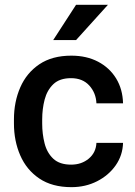

<svg xmlns="http://www.w3.org/2000/svg" viewBox="-20 -770 562 800"><path d="M276.4 -84Q319.8 -84 349.9 -109.1Q379.9 -134.3 381.8 -174.8H492.7Q491.2 -123 462.2 -81.3Q433.1 -39.6 384.8 -14.9Q336.4 9.8 277.8 9.8Q197.3 9.8 144 -26.1Q90.8 -62 64.5 -122.3Q38.1 -182.6 38.1 -255.4V-272.5Q38.1 -345.7 64.5 -406Q90.8 -466.3 144 -502.2Q197.3 -538.1 277.3 -538.1Q340.8 -538.1 388.7 -512.9Q436.5 -487.8 463.9 -443.1Q491.2 -398.4 492.7 -339.4H381.8Q379.9 -382.8 352.1 -413.6Q324.2 -444.3 275.9 -444.3Q228.5 -444.3 202.4 -419.4Q176.3 -394.5 166 -355.2Q155.8 -315.9 155.8 -272.5V-255.4Q155.8 -211.9 165.8 -172.6Q175.8 -133.3 202.1 -108.6Q228.5 -84 276.4 -84ZM201.7 -603 296.9 -750H429.7L296.9 -603Z"/></svg>

Font: Vazirmatn RD Medium
Style: Regular
Weight: 500
Designer: Saber Rastikerdar
Foundry: Saber Rastikerdar
Version: Version 33.003